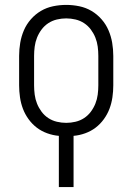

<svg xmlns="http://www.w3.org/2000/svg" viewBox="-20 -548 540 783"><path d="M220 215V6Q196 4 172.5 -4.5Q149 -13 130 -27.5Q111 -42 96.5 -62Q82 -82 73.5 -104.5Q65 -127 61.5 -151.5Q58 -176 58 -200V-320Q58 -347 62.5 -373.5Q67 -400 77.5 -424.5Q88 -449 106 -469.5Q124 -490 147 -503.5Q170 -517 196.5 -522.5Q223 -528 250 -528Q277 -528 303.5 -522.5Q330 -517 353 -503.5Q376 -490 394 -469.5Q412 -449 422.5 -424.5Q433 -400 437.5 -373.5Q442 -347 442 -320V-200Q442 -176 438.5 -151.5Q435 -127 426.5 -104.5Q418 -82 403.5 -62Q389 -42 370 -27.5Q351 -13 327.5 -4.5Q304 4 280 6V215ZM250 -47Q269 -47 288 -51.5Q307 -56 323 -66.5Q339 -77 350.5 -92.5Q362 -108 369 -125.5Q376 -143 378.5 -162Q381 -181 381 -200V-320Q381 -339 378.5 -358Q376 -377 369 -394.5Q362 -412 350.5 -427.5Q339 -443 323 -453.5Q307 -464 288 -468.5Q269 -473 250 -473Q231 -473 212 -468.5Q193 -464 177 -453.5Q161 -443 149.5 -427.5Q138 -412 131 -394.5Q124 -377 121.5 -358Q119 -339 119 -320V-200Q119 -181 121.5 -162Q124 -143 131 -125.5Q138 -108 149.5 -92.5Q161 -77 177 -66.5Q193 -56 212 -51.5Q231 -47 250 -47Z"/></svg>

Font: Iosevka Custom Light
Style: Regular
Weight: 300
Monospace: yes
Designer: Belleve Invis
Foundry: Belleve Invis
Version: Version 27.3.5